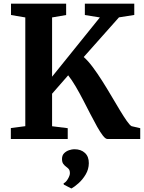

<svg xmlns="http://www.w3.org/2000/svg" viewBox="-20 -763 790 1054"><path d="M39.5 0V-59.9L118.9 -70.4V-667.3L40.4 -680.5V-743H343.1V-680.5L265.9 -667.3V-342L528.2 -667.3L445.8 -680.5V-743H717.1V-680.9L633.1 -667.7L439.6 -450Q463.7 -428.9 489.5 -394.2Q515.3 -359.6 541.3 -318.4Q567.4 -277.3 591.9 -235.5Q616.4 -193.7 638 -158.1Q659.6 -122.4 676.2 -98.7Q692.8 -75.1 702.4 -70.3L749.8 -59.3V0H569.6Q559.2 0 544.8 -18.4Q530.5 -36.9 513.2 -67.5Q495.9 -98.1 476.5 -136.1Q457.1 -174.1 436.7 -213.4Q416.3 -252.8 395.4 -288.4Q374.5 -323.9 354.3 -349.6L265.9 -248.5V-70L351.8 -59.3V0ZM467.6 133Q467.2 166.3 450.4 194.6Q433.5 223 411.2 242.8Q388.9 262.7 372.8 271.3H371L330.4 250.5L329 243.4Q342.1 237.7 352.9 218.9Q363.7 200.2 363.7 188Q363.7 172.2 357 164.8Q350.2 157.3 343.1 152.3Q335.2 146.8 327.8 137.2Q320.4 127.5 320.4 109.8Q320.4 89.5 332.4 77.8Q344.4 66.1 360.2 61.2Q375.9 56.3 386.2 56.3H389.3Q424.3 56.3 446.1 76.4Q468 96.6 467.6 133Z"/></svg>

Font: Merriweather Light
Style: Regular
Weight: 300
Designer: Eben Sorkin
Foundry: Eben Sorkin
Version: Version 2.100